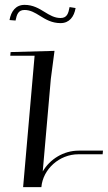

<svg xmlns="http://www.w3.org/2000/svg" viewBox="-20 -769 443 789"><path d="M19.1 -686.6 43.9 -684.6C49 -709.9 55.1 -728 80.9 -728C104.6 -728 123.8 -716.6 144 -704C167.4 -689.4 192.8 -674 228.9 -674C265 -674 284.7 -700.4 290.6 -736L265.9 -739.9C261.1 -713.9 255.4 -695 228.9 -695C204 -695 183.9 -707 163 -720C139.9 -734.4 115.1 -749 80.9 -749C44.6 -749 25.4 -722.3 19.1 -686.6ZM75 0H150C156.5 -74.5 224.5 -135 301.8 -135H401.8L403.1 -150H303.1C241.4 -150 185 -115 155.6 -64.4L188.9 -445L204 -560L23.6 -555L22.2 -540H122.2Z"/></svg>

Font: Galberik
Style: Regular
Weight: 400
Designer: Gluk
Foundry: Gluk
Version: Version 0.50